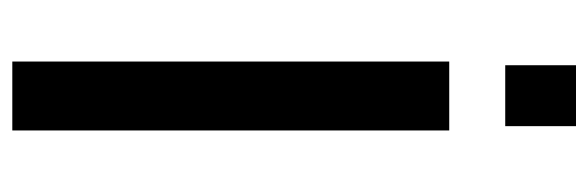

<svg xmlns="http://www.w3.org/2000/svg" viewBox="-342 -614 956 312"><g transform="rotate(90 136.0 -458.0)"><path d="M80 0V-710H192V0ZM86 -801V-916H185V-801Z"/></g></svg>

Font: Raleway SemiBold
Style: Regular
Weight: 600
Designer: Matt McInerney, Pablo Impallari, Rodrigo Fuenzalida
Foundry: Matt McInerney, Pablo Impallari, Rodrigo Fuenzalida
Version: Version 4.026